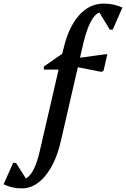

<svg xmlns="http://www.w3.org/2000/svg" viewBox="-217 -797 701 1068"><path d="M-96 251Q-150 251 -197 228L-144 109H-128L-73 196Q-24 169 5 40L109 -410H27V-427L129 -498L135 -521Q163 -644 221.5 -710.5Q280 -777 360 -777Q415 -777 464 -755L410 -632H394L336 -727Q310 -719 287 -674.5Q264 -630 247 -558L228 -476L367 -495H380L359 -404L348 -397L216 -423L120 -6Q92 112 34.5 181.5Q-23 251 -96 251Z"/></svg>

Font: Platypi
Style: Italic
Weight: 400
Italic angle: -13°
Designer: David Sargent
Foundry: Bolt Cutter Type
Version: Version 1.200; ttfautohint (v1.8.4.7-5d5b)